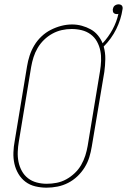

<svg xmlns="http://www.w3.org/2000/svg" viewBox="-20 -859 587 887"><path d="M195 8Q169 8 143.5 2Q118 -4 98 -19Q78 -34 65 -56Q52 -78 46.5 -103Q41 -128 42 -155Q43 -182 48 -208L105 -553Q109 -578 117 -602.5Q125 -627 138.5 -649.5Q152 -672 171.5 -690.5Q191 -709 214.5 -721Q238 -733 263 -739.5Q288 -746 313 -746Q336 -746 358 -740Q380 -734 399 -723.5Q418 -713 432 -696Q446 -679 454 -659Q481 -688 500 -723Q519 -758 527 -795Q525 -794 523 -794Q521 -794 519 -794Q515 -794 511 -795.5Q507 -797 504.5 -800Q502 -803 501.5 -807.5Q501 -812 501 -816Q501 -816 501 -816Q501 -816 501 -816Q502 -821 504 -825.5Q506 -830 510 -833Q514 -836 518.5 -837.5Q523 -839 528 -839Q528 -839 528 -839Q528 -839 528 -839Q532 -839 536.5 -837.5Q541 -836 543.5 -832.5Q546 -829 546.5 -824.5Q547 -820 546 -816Q539 -769 517 -724.5Q495 -680 459 -644Q459 -644 459 -644Q459 -644 459 -644Q467 -616 466.5 -586Q466 -556 462 -527L404 -182Q400 -157 392.5 -132.5Q385 -108 371 -85.5Q357 -63 337.5 -44.5Q318 -26 294.5 -14Q271 -2 245.5 3Q220 8 195 8ZM196 -10Q219 -10 242 -14.5Q265 -19 286 -30.5Q307 -42 325 -59Q343 -76 355 -97Q367 -118 374 -140Q381 -162 385 -185L442 -530Q446 -554 447 -578Q448 -602 443.5 -624.5Q439 -647 428 -667Q417 -687 398.5 -700.5Q380 -714 357.5 -719.5Q335 -725 311 -725Q288 -725 265.5 -720Q243 -715 222 -703.5Q201 -692 183.5 -675Q166 -658 154 -637.5Q142 -617 135 -595Q128 -573 124 -550L67 -205Q63 -182 62 -158Q61 -134 65.5 -111.5Q70 -89 81 -69Q92 -49 109.5 -35.5Q127 -22 149.5 -16Q172 -10 196 -10Z"/></svg>

Font: Iosevka Slab Thin
Style: Italic
Weight: 100
Italic angle: -9°
Monospace: yes
Designer: Belleve Invis
Foundry: Belleve Invis
Version: Version 11.1.1; ttfautohint (v1.8.3)